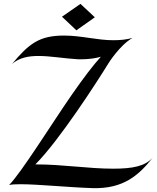

<svg xmlns="http://www.w3.org/2000/svg" viewBox="-20 -937 806 988"><path d="M766 -126C727 -82 664 -69 563 -69C433 -69 304 -91 167 -91H162C289 -219 485 -525 536 -608C536 -608 594 -703 662 -742C632 -733 597 -730 563 -730C479 -730 399 -754 309 -754C181 -754 128 -711 42 -608C79 -640 126 -649 178 -649C240 -649 310 -636 381 -632C381 -632 445 -629 499 -645C460 -602 410 -537 347 -446C248 -303 90 -49 27 15C40 12 60 11 85 11C176 11 330 27 456 31C616 36 696 -37 766 -126ZM394 -917 299 -851 373 -781 468 -848Z"/></svg>

Font: Eagle Lake
Style: Regular
Weight: 400
Designer: Astigmatic (AOETI)
Foundry: Astigmatic (AOETI)
Version: Version 1.000